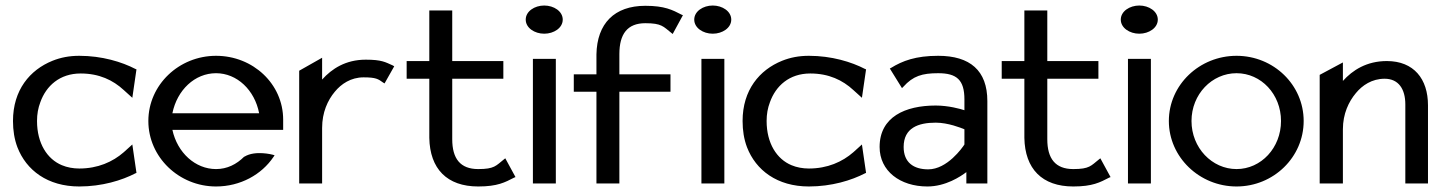

<svg xmlns="http://www.w3.org/2000/svg" viewBox="-20 -664 5223 695"><path d="M27 -226C27 -192 32 -160 43 -131C75 -48 152 11 267 11C349 11 421 -11 471 -37L474 -38L459 -141L428 -113C388 -78 334 -54 267 -54C245 -54 223 -58 204 -66C151 -88 114 -145 114 -226C114 -251 118 -273 126 -294C147 -353 196 -398 272 -398C339 -398 389 -374 428 -338L459 -310L474 -413L471 -414C421 -440 349 -462 267 -462C231 -462 200 -456 170 -444C88 -411 27 -338 27 -226Z M517 -226C517 -95 628 11 762 11C850 11 927 -32 970 -96L974 -102L967 -104C967 -104 904 -121 865 -97H864C836 -69 802 -52 762 -52C687 -52 622 -111 604 -194H1005V-231C1005 -360 896 -462 762 -462C628 -462 517 -357 517 -226ZM604 -254C621 -338 685 -399 762 -399C838 -399 902 -338 918 -254Z M1063 0H1146V-201C1146 -257 1166 -301 1192 -332C1215 -360 1250 -384 1296 -384C1341 -384 1349 -378 1367 -365L1372 -362L1407 -424L1402 -427C1375 -439 1362 -448 1304 -448C1231 -448 1181 -415 1146 -376V-455L1063 -408Z M1452 -379H1534V-165C1536 -53 1598 11 1711 11C1781 11 1808 -4 1841 -21L1846 -23L1809 -91L1804 -87C1775 -64 1770 -52 1711 -52C1646 -52 1617 -90 1617 -160V-379H1802V-443H1617V-626H1534V-443H1452Z M1883 -593C1883 -563 1915 -542 1950 -542C1985 -542 2017 -563 2017 -593C2017 -623 1985 -644 1950 -644C1915 -644 1883 -623 1883 -593ZM1909 0H1992V-451H1909Z M2057 -332H2139V0H2222V-332H2407V-395H2222V-468C2222 -541 2251 -580 2316 -580C2375 -580 2381 -568 2410 -545L2415 -541L2452 -609L2447 -611C2414 -628 2386 -643 2316 -643C2204 -643 2141 -579 2139 -467V-395H2057Z M2493 -593C2493 -563 2525 -542 2560 -542C2595 -542 2627 -563 2627 -593C2627 -623 2595 -644 2560 -644C2525 -644 2493 -623 2493 -593ZM2519 0H2602V-451H2519Z M2668 -226C2668 -192 2673 -160 2684 -131C2716 -48 2793 11 2908 11C2990 11 3062 -11 3112 -37L3115 -38L3100 -141L3069 -113C3029 -78 2975 -54 2908 -54C2886 -54 2864 -58 2845 -66C2792 -88 2755 -145 2755 -226C2755 -251 2759 -273 2767 -294C2788 -353 2837 -398 2913 -398C2980 -398 3030 -374 3069 -338L3100 -310L3115 -413L3112 -414C3062 -440 2990 -462 2908 -462C2872 -462 2841 -456 2811 -444C2729 -411 2668 -338 2668 -226Z M3164 -132C3164 -45 3238 11 3337 11C3403 11 3457 -25 3478 -41V0H3554V-298C3554 -409 3491 -462 3376 -462C3295 -462 3247 -444 3205 -418L3201 -416L3245 -345L3250 -350C3285 -389 3318 -399 3376 -399C3443 -399 3471 -375 3471 -304V-265C3456 -270 3413 -282 3367 -282C3257 -282 3164 -241 3164 -132ZM3251 -132C3251 -201 3304 -220 3367 -220C3412 -220 3459 -201 3471 -196V-141C3464 -130 3409 -51 3340 -51C3287 -51 3251 -76 3251 -132Z M3606 -379H3688V-165C3690 -53 3752 11 3865 11C3935 11 3962 -4 3995 -21L4000 -23L3963 -91L3958 -87C3929 -64 3924 -52 3865 -52C3800 -52 3771 -90 3771 -160V-379H3956V-443H3771V-626H3688V-443H3606Z M4037 -593C4037 -563 4069 -542 4104 -542C4139 -542 4171 -563 4171 -593C4171 -623 4139 -644 4104 -644C4069 -644 4037 -623 4037 -593ZM4063 0H4146V-451H4063Z M4211 -226C4211 -95 4322 11 4456 11C4590 11 4699 -95 4699 -226C4699 -357 4590 -462 4456 -462C4322 -462 4211 -357 4211 -226ZM4293 -226C4293 -323 4367 -399 4456 -399C4545 -399 4617 -323 4617 -226C4617 -129 4545 -52 4456 -52C4367 -52 4293 -129 4293 -226Z M4757 0H4841V-196C4841 -252 4862 -296 4888 -327C4911 -355 4946 -379 4992 -379C5043 -379 5067 -341 5067 -286V0H5149V-283C5149 -378 5098 -443 5000 -443C4927 -443 4876 -410 4841 -371V-438L4757 -393Z"/></svg>

Font: Charger Sport
Style: DfBd
Weight: 400
Designer: Jasper
Foundry: Cannot Into Space Fonts
Version: Version 1.1